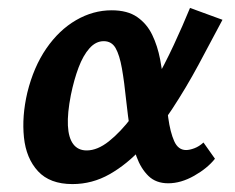

<svg xmlns="http://www.w3.org/2000/svg" viewBox="-20 -456 593 485"><path d="M163 9Q106 9 76 -23.5Q46 -56 40.5 -109Q35 -162 49 -222Q65 -287 97 -333.5Q129 -380 172 -405Q215 -430 262 -430Q302 -430 326.5 -413Q351 -396 364.5 -368Q378 -340 384.5 -306Q391 -272 395 -237Q400 -195 405 -158.5Q410 -122 420 -99.5Q430 -77 450 -77Q459 -77 471 -81.5Q483 -86 494 -96L523 -55Q504 -31 470.5 -12Q437 7 405 7Q374 7 355 -11.5Q336 -30 325 -60Q314 -90 308.5 -126.5Q303 -163 299 -200Q294 -249 288 -283Q282 -317 272 -334.5Q262 -352 242 -352Q222 -352 206 -334Q190 -316 178.5 -285.5Q167 -255 159 -216Q150 -170 151.5 -139Q153 -108 165 -92Q177 -76 199 -76Q226 -76 255 -99Q284 -122 313 -160Q342 -198 369 -245.5Q396 -293 419 -342.5Q442 -392 460 -436L542 -406Q513 -351 481.5 -292.5Q450 -234 414.5 -180Q379 -126 340 -83.5Q301 -41 257 -16Q213 9 163 9Z"/></svg>

Font: Ysabeau
Style: Bold Italic
Weight: 700
Italic angle: -12°
Designer: Christian Thalmann (Catharsis Fonts)
Version: Version 2.002